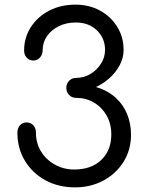

<svg xmlns="http://www.w3.org/2000/svg" viewBox="-20 -805 630 828"><path d="M304 3Q232 3 176 -27.5Q120 -58 87.5 -111.5Q55 -165 55 -233Q55 -252 66 -264.5Q77 -277 95 -277Q113 -277 124 -264.5Q135 -252 135 -233Q135 -188 156.5 -152.5Q178 -117 216 -95.5Q254 -74 300 -74Q374 -74 417 -115.5Q460 -157 460 -225Q460 -271 440 -306.5Q420 -342 385.5 -362.5Q351 -383 308 -383Q290 -383 278 -395.5Q266 -408 266 -426Q266 -444 278 -456.5Q290 -469 308 -469Q341 -469 369 -485.5Q397 -502 415 -529.5Q433 -557 433 -590Q433 -640 398 -674Q363 -708 307 -708Q266 -708 233.5 -692Q201 -676 182.5 -649Q164 -622 164 -589Q164 -570 152.5 -557Q141 -544 124 -544Q106 -544 95 -556.5Q84 -569 84 -587Q84 -643 113 -688Q142 -733 192 -759Q242 -785 306 -785Q364 -785 411 -759.5Q458 -734 485.5 -689.5Q513 -645 513 -590Q513 -555 496 -523.5Q479 -492 452 -468Q425 -444 394 -430Q446 -414 479.5 -383Q513 -352 529 -311Q545 -270 545 -224Q545 -159 513 -107.5Q481 -56 426 -26.5Q371 3 304 3Z"/></svg>

Font: Comfortaa Medium
Style: Regular
Weight: 500
Designer: Johan Aakerlund
Foundry: Johan Aakerlund
Version: Version 3.104; ttfautohint (v1.8.1.43-b0c9)